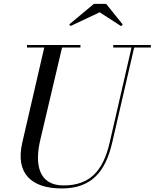

<svg xmlns="http://www.w3.org/2000/svg" viewBox="-20 -990 824 1024"><path d="M511.5 -924.5 626 -850.5 634.5 -859.5 546 -969.5H481L349 -859.5L357 -851.5ZM124 -750V-736.5H216L99 -230C61 -66 146 15 309 15C467 15 542.5 -73 578.5 -230L695.5 -736.5H784.5V-750H584V-736.5H681.5L565 -230C530.5 -80 460 -1 319 -1C185 -1 165 -115 194 -240L311 -736.5H409V-750Z"/></svg>

Font: Bodoni* 16pt
Style: Italic
Weight: 400
Italic angle: -13°
Version: Version 2.3